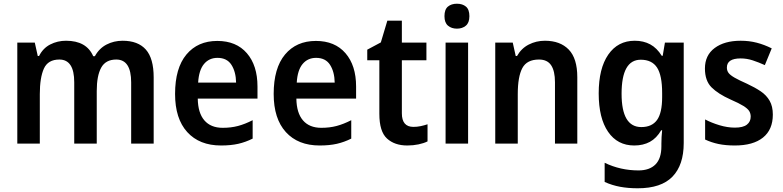

<svg xmlns="http://www.w3.org/2000/svg" viewBox="-20 -772 4211 1032"><path d="M639 -553Q722 -553 764 -505.5Q806 -458 806 -356V0H685V-329Q685 -452 605 -452Q548 -452 524 -408.5Q500 -365 500 -283V0H379V-330Q379 -452 299 -452Q238 -452 216 -403.5Q194 -355 194 -266V0H73V-543H167L183 -471H190Q211 -513 250 -533Q289 -553 335 -553Q445 -553 481 -470H490Q513 -512 552.5 -532.5Q592 -553 639 -553Z M1148 -552Q1250 -552 1307 -486Q1364 -420 1364 -307V-242H1043Q1044 -165 1078.5 -125Q1113 -85 1177 -85Q1222 -85 1259.5 -95Q1297 -105 1338 -126V-27Q1300 -8 1260.5 1Q1221 10 1168 10Q1052 10 986.5 -62Q921 -134 921 -267Q921 -406 982 -479Q1043 -552 1148 -552ZM1149 -461Q1104 -461 1076.5 -428Q1049 -395 1045 -328H1249Q1248 -386 1224 -423.5Q1200 -461 1149 -461Z M1678 -552Q1780 -552 1837 -486Q1894 -420 1894 -307V-242H1573Q1574 -165 1608.5 -125Q1643 -85 1707 -85Q1752 -85 1789.5 -95Q1827 -105 1868 -126V-27Q1830 -8 1790.5 1Q1751 10 1698 10Q1582 10 1516.5 -62Q1451 -134 1451 -267Q1451 -406 1512 -479Q1573 -552 1678 -552ZM1679 -461Q1634 -461 1606.5 -428Q1579 -395 1575 -328H1779Q1778 -386 1754 -423.5Q1730 -461 1679 -461Z M2202 -90Q2222 -90 2241 -94Q2260 -98 2278 -104V-12Q2258 -2 2229.5 4Q2201 10 2169 10Q2101 10 2060 -27.5Q2019 -65 2019 -160V-448H1954V-505L2027 -544L2062 -661H2140V-543H2272V-448H2140V-163Q2140 -90 2202 -90Z M2436 -752Q2466 -752 2484.5 -736.5Q2503 -721 2503 -685Q2503 -650 2484 -634Q2465 -618 2436 -618Q2407 -618 2388 -634Q2369 -650 2369 -685Q2369 -721 2387.5 -736.5Q2406 -752 2436 -752ZM2496 -543V0H2375V-543Z M2909 -553Q2991 -553 3037 -505.5Q3083 -458 3083 -357V0H2963V-330Q2963 -390 2942.5 -421Q2922 -452 2877 -452Q2812 -452 2787.5 -406Q2763 -360 2763 -266V0H2642V-543H2736L2752 -471H2759Q2782 -512 2822 -532.5Q2862 -553 2909 -553Z M3392 -553Q3439 -553 3475 -533.5Q3511 -514 3537 -472H3542L3554 -543H3655V-3Q3655 115 3594.5 177.5Q3534 240 3408 240Q3356 240 3313 232Q3270 224 3230 206V103Q3315 144 3412 144Q3471 144 3503 112Q3535 80 3535 14V0Q3535 -15 3536 -36Q3537 -57 3539 -72H3534Q3509 -29 3473 -9.5Q3437 10 3389 10Q3299 10 3248.5 -63.5Q3198 -137 3198 -270Q3198 -404 3249.5 -478.5Q3301 -553 3392 -553ZM3424 -451Q3321 -451 3321 -268Q3321 -89 3427 -89Q3484 -89 3511.5 -127Q3539 -165 3539 -250V-272Q3539 -367 3511.5 -409Q3484 -451 3424 -451Z M4134 -156Q4134 -75 4081 -32.5Q4028 10 3930 10Q3880 10 3842 2Q3804 -6 3770 -22V-130Q3804 -112 3847 -99Q3890 -86 3930 -86Q3974 -86 3994.5 -102Q4015 -118 4015 -145Q4015 -162 4007 -175Q3999 -188 3976 -202.5Q3953 -217 3907 -237Q3840 -267 3804.5 -302.5Q3769 -338 3769 -404Q3769 -475 3821.5 -514Q3874 -553 3961 -553Q4007 -553 4047.5 -542.5Q4088 -532 4128 -512L4091 -422Q4058 -437 4026 -447.5Q3994 -458 3961 -458Q3887 -458 3887 -409Q3887 -392 3896 -380Q3905 -368 3928.5 -354.5Q3952 -341 3995 -322Q4038 -302 4069 -281Q4100 -260 4117 -230Q4134 -200 4134 -156Z"/></svg>

Font: Noto Sans Arabic UI SmCn SmBd
Style: Regular
Weight: 600
Width: 4
Designer: Monotype Design Team, Nadine Chahine and Nizar Qandah
Foundry: Monotype Imaging Inc.
Version: Version 2.010; ttfautohint (v1.8.4.7-5d5b)